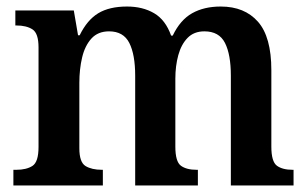

<svg xmlns="http://www.w3.org/2000/svg" viewBox="-20 -568 944 588"><path d="M21 0V-48H30Q61 -48 79.5 -60Q98 -72 98 -118V-423Q98 -466 79.5 -478Q61 -490 30 -490H27V-536H206L219 -460H224Q247 -507 281 -527.5Q315 -548 369 -548Q417 -548 452 -527.5Q487 -507 504 -459H509Q532 -507 568.5 -527.5Q605 -548 656 -548Q729 -548 770 -501.5Q811 -455 811 -353V-119Q811 -73 828 -60.5Q845 -48 876 -48H879V0H687V-336Q687 -401 669 -436.5Q651 -472 606 -472Q574 -472 554.5 -452Q535 -432 526 -399Q517 -366 517 -327V-119Q517 -73 534 -60.5Q551 -48 582 -48H586V0H394V-336Q394 -401 376 -436.5Q358 -472 314 -472Q280 -472 260 -450Q240 -428 231.5 -392Q223 -356 223 -314V-114Q223 -71 242 -59.5Q261 -48 292 -48H295V0Z"/></svg>

Font: Noto Serif Lao SemiCondensed SemiBold
Style: Regular
Weight: 600
Width: 4
Designer: Monotype Design Team
Foundry: Monotype Imaging Inc.
Version: Version 2.003; ttfautohint (v1.8.4.7-5d5b)